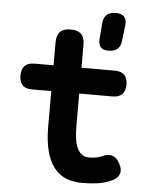

<svg xmlns="http://www.w3.org/2000/svg" viewBox="-56 -847 712 904"><g transform="rotate(5 300.0 -395.5)"><path d="M474 -530Q504 -530 519 -514.5Q534 -499 534 -469.5Q534 -440 519 -424Q504 -408 474 -408H316V-256Q316 -181 334 -146.5Q352 -112 387 -112Q403 -112 418.5 -114.5Q434 -117 450 -124Q479 -137 498.5 -129.5Q518 -122 531 -98Q547 -71 540.5 -50Q534 -29 511 -17Q477 0 441 5Q405 10 365 10Q321 10 287.5 -4.5Q254 -19 231 -49.5Q208 -80 196 -127.5Q184 -175 184 -240V-408H92Q62 -408 47.5 -423.5Q33 -439 33 -468Q33 -499 48 -514.5Q63 -530 94 -530H184V-639Q184 -672 200 -688.5Q216 -705 250 -705Q284 -705 300 -688.5Q316 -672 316 -639V-530ZM436 -621Q410 -621 398.5 -633.5Q387 -646 389 -672L395 -746Q397 -774 412 -787.5Q427 -801 454 -801Q482 -801 494.5 -787.5Q507 -774 504 -746L495 -672Q492 -646 477 -633.5Q462 -621 436 -621Z"/></g></svg>

Font: Maple Mono NL
Style: Bold
Weight: 700
Monospace: yes
Designer: subframe7536
Version: Version 7.000